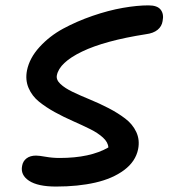

<svg xmlns="http://www.w3.org/2000/svg" viewBox="-20 -704 625 712"><path d="M188 -12.2Q120.1 -12.2 87.6 -33.7Q55.2 -55.2 62 -88.9Q64.9 -106.4 78.4 -116.7Q91.8 -127 113.8 -127Q125 -127 149.7 -122.6Q174.3 -118.2 201.2 -118.2Q314.5 -118.2 381.8 -157.2Q380.9 -176.3 362.1 -193.6Q343.3 -210.9 314.2 -225.3Q285.2 -239.7 250.7 -254.9Q216.3 -270 183.3 -288.1Q150.4 -306.2 124.5 -327.1Q98.6 -348.1 85.9 -377.9Q73.2 -407.7 80.1 -442.9Q89.4 -488.8 126.5 -529.5Q163.6 -570.3 214.1 -597.7Q264.6 -625 323.5 -645.3Q382.3 -665.5 435.5 -674.8Q488.8 -684.1 530.8 -684.1Q563.5 -684.1 575.9 -668Q588.4 -651.9 583 -626Q580.1 -606.4 564.5 -593.5Q548.8 -580.6 521 -577.1Q368.2 -553.2 284.2 -512.7Q200.2 -472.2 190.9 -424.8Q187.5 -408.2 204.1 -392.6Q220.7 -377 249.3 -363.3Q277.8 -349.6 313 -335.2Q348.1 -320.8 382.6 -303Q417 -285.2 444.3 -264.4Q471.7 -243.7 485.4 -214.4Q499 -185.1 492.2 -150.9Q482.9 -105 440.2 -73.2Q397.5 -41.5 333.5 -26.9Q269.5 -12.2 188 -12.2Z"/></svg>

Font: Shantell Sans Irregular
Style: Italic
Weight: 500
Italic angle: -11.31°
Designer: Stephen Nixon, Anya Danilova, Shantell Martin
Foundry: Arrow Type
Version: Version 1.006;[9816181b4]